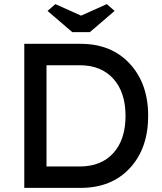

<svg xmlns="http://www.w3.org/2000/svg" viewBox="-20 -913 788 933"><path d="M98 0V-700H372Q521 -700 610.5 -603.5Q700 -507 700 -350Q700 -192 611 -96Q522 0 372 0ZM206 -104H367Q472 -104 531 -169.5Q590 -235 590 -350Q590 -464 531 -530Q472 -596 367 -596H206ZM211 -860 249 -893 374 -837 499 -893 537 -860 417 -757H331Z"/></svg>

Font: Easer Grotesk
Style: Regular
Weight: 400
Designer: Boardeaser, Bonnie Shaver-Troup, Thomas Jockin
Foundry: Lexend
Version: Version 1.008;Glyphs 3.1.2 (3151)